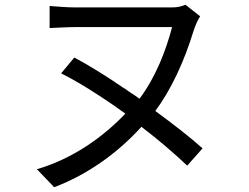

<svg xmlns="http://www.w3.org/2000/svg" viewBox="-20 -731 1040 801"><path d="M570 -202C644 -146 710 -88 761 -40L825 -112C773 -159 704 -212 628 -268C694 -357 749 -475 788 -604C795 -625 806 -650 815 -663L754 -711C739 -705 721 -700 698 -700H296C258 -700 215 -704 187 -706V-614C215 -615 260 -618 296 -618H698C673 -523 631 -411 562 -319C555 -324 548 -329 541 -334L532 -340C531 -340 529 -341 528 -342L515 -351C514 -352 513 -353 511 -354L503 -360L494 -365C484 -372 474 -379 464 -385L456 -391C399 -428 343 -463 290 -491L235 -425C307 -389 384 -340 461 -287L469 -281C481 -273 492 -265 503 -257C408 -157 281 -68 134 -25L206 50C337 1 466 -87 570 -202Z"/></svg>

Font: Glow Sans SC Normal Book
Style: Regular
Weight: 500
Designer: Ryoko NISHIZUKA (kana, bopomofo & ideographs); Paul D. Hunt (Latin, Greek & Cyrillic); Sandoll Communications, Soo-young
Version: Version 0.93